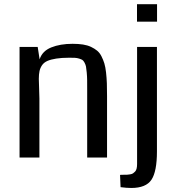

<svg xmlns="http://www.w3.org/2000/svg" viewBox="-20 -763 863 930"><path d="M74.7 0ZM498.5 0H402.3V-324.2Q402.3 -355.5 402.1 -374.3Q401.9 -393.1 400.1 -412.1Q398.4 -431.2 396.5 -440.7Q394.5 -450.2 389.4 -459.7Q384.3 -469.2 378.9 -472.7Q373.5 -476.1 363.3 -479.2Q353 -482.4 342.8 -482.9Q332.5 -483.4 315.4 -483.4Q278.3 -483.4 252.2 -479.2Q226.1 -475.1 209.5 -467.8Q192.9 -460.4 183.8 -447.3Q174.8 -434.1 171.4 -418.7Q168 -403.3 168 -380.9Q168 -368.2 169.4 -336.7Q170.9 -305.2 170.9 -285.6V0H74.7V-535.6H162.6L171.9 -475.6Q184.6 -515.6 228 -533.2Q271.5 -550.8 331.5 -550.8Q359.9 -550.8 381.8 -547.4Q403.8 -543.9 420.9 -535.9Q438 -527.8 450.4 -517.6Q462.9 -507.3 471.4 -490.5Q480 -473.6 485.4 -456.1Q490.7 -438.5 493.7 -412.1Q496.6 -385.7 497.6 -359.6Q498.5 -333.5 498.5 -297.4ZM740.2 -535.6V-29.8Q740.2 67.9 713.6 107.7Q687 147.5 615.7 147.5Q594.2 147.5 564 143.6L561.5 84Q567.4 83.5 578.4 83.5Q589.4 83.5 595.5 83.3Q601.6 83 610.4 81.5Q619.1 80.1 624.3 76.7Q629.4 73.2 634.5 67.9Q639.6 62.5 641.8 53.2Q644 43.9 644 31.2V-535.6ZM740.7 -742.7V-658.2H643.6V-742.7Z"/></svg>

Font: Coda
Style: Regular
Weight: 400
Designer: vernon adams
Foundry: vernon adams
Version: Version 2.000; ttfautohint (v0.8) -r 50 -G 200 -x